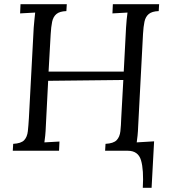

<svg xmlns="http://www.w3.org/2000/svg" viewBox="-20 -720 807 917"><path d="M662 177Q667 91 653.5 45.5Q640 0 590 0L633 -40L716 -45L704 177ZM740 -700 738 -667Q706 -666 690.5 -653Q675 -640 670 -616.5Q665 -593 663 -557L640 -119Q639 -92 637 -72.5Q635 -53 633 -40Q651 -41 669 -42Q687 -43 705 -44L703 0H482L484 -33Q522 -35 537 -50.5Q552 -66 555 -93.5Q558 -121 559 -156L569 -338L210 -334L199 -119Q198 -92 196 -72.5Q194 -53 192 -40Q210 -41 228 -42Q246 -43 264 -44L262 0H41L43 -33Q81 -35 95.5 -50.5Q110 -66 113 -93.5Q116 -121 118 -156L141 -588Q143 -608 144.5 -626.5Q146 -645 148 -660Q130 -659 112 -658Q94 -657 76 -656L78 -700H299L297 -667Q265 -666 249.5 -653Q234 -640 229 -616Q224 -592 222 -556L212 -378H571L582 -588Q583 -608 585 -626.5Q587 -645 589 -660Q571 -659 553 -658Q535 -657 517 -656L519 -700Z"/></svg>

Font: Lora Italic
Style: Italic
Weight: 400
Italic angle: -3°
Designer: Olga Karpushina, Alexei Vanyashin (Cyrillic)
Foundry: Cyreal
Version: Version 2.210; ttfautohint (v1.8.1.43-b0c9)